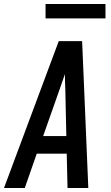

<svg xmlns="http://www.w3.org/2000/svg" viewBox="-37 -941 557 961"><path d="M-17 0 257 -735H374L380 -595L405 0H301L297 -172H147L87 0ZM179 -260H295L290 -490Q289 -510 288.5 -530Q288 -550 288 -570Q281 -550 274 -530Q267 -510 260 -490ZM491 -849H191V-921H491Z"/></svg>

Font: Iosevka SS04 Semibold Oblique
Style: Regular
Weight: 600
Italic angle: -9°
Monospace: yes
Designer: Belleve Invis
Foundry: Belleve Invis
Version: Version 19.0.0; ttfautohint (v1.8.4)